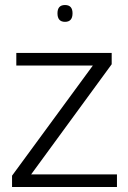

<svg xmlns="http://www.w3.org/2000/svg" viewBox="-20 -745 509 765"><path d="M28 0V-45L350 -484H45V-534H425V-489L104 -50H446V0ZM239 -658Q209 -658 209 -692Q209 -725 239 -725Q269 -725 269 -692Q269 -658 239 -658Z"/></svg>

Font: Georama Light
Style: Regular
Weight: 300
Designer: Jean-Baptiste Levee
Foundry: Production Type
Version: Version 1.000